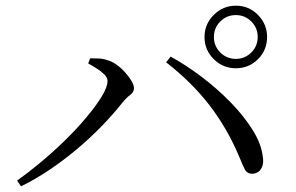

<svg xmlns="http://www.w3.org/2000/svg" viewBox="-20 -741 1040 675"><path d="M809 -501Q764 -501 731.5 -533Q699 -565 699 -611Q699 -656 731.5 -688.5Q764 -721 809 -721Q855 -721 887 -688.5Q919 -656 919 -611Q919 -565 887 -533Q855 -501 809 -501ZM40 -106Q78 -133 122 -169.5Q166 -206 207.5 -246.5Q249 -287 283 -327.5Q317 -368 337.5 -401.5Q358 -435 358 -456Q358 -468 346.5 -479.5Q335 -491 319 -501Q303 -511 290 -518L297 -536Q309 -536 325 -535.5Q341 -535 356 -530Q372 -526 388.5 -514.5Q405 -503 419 -487.5Q433 -472 442 -457Q451 -442 451 -431Q451 -417 438 -407.5Q425 -398 411 -381Q377 -338 336 -296Q295 -254 249 -215.5Q203 -177 154 -144Q105 -111 54 -86ZM868 -130Q849 -130 841 -145Q833 -160 821 -190Q779 -290 716.5 -371Q654 -452 564 -522L580 -542Q633 -513 688 -471.5Q743 -430 790 -382Q837 -334 868 -284.5Q899 -235 904 -189Q907 -171 902.5 -157.5Q898 -144 889 -137.5Q880 -131 868 -130ZM809 -534Q841 -534 863.5 -556.5Q886 -579 886 -611Q886 -643 863.5 -665.5Q841 -688 809 -688Q777 -688 754.5 -665.5Q732 -643 732 -611Q732 -579 754.5 -556.5Q777 -534 809 -534Z"/></svg>

Font: Noto Serif SC ExtraLight
Style: Regular
Weight: 400
Version: Version 2.002-H1;hotconv 1.1.0;makeotfexe 2.6.0